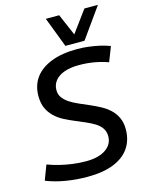

<svg xmlns="http://www.w3.org/2000/svg" viewBox="-151 -1005 835 1096"><g transform="rotate(-15 267.0 -456.5)"><path d="M549 -677 515 -590Q476 -604 433.5 -611.5Q391 -619 342 -619Q294 -619 258 -606.5Q222 -594 202.5 -570Q183 -546 183 -514Q183 -488 197 -469Q211 -450 234 -435Q257 -420 286 -407.5Q315 -395 346 -381.5Q377 -368 406 -352.5Q435 -337 458 -315.5Q481 -294 494.5 -264.5Q508 -235 508 -196Q508 -134 477 -87.5Q446 -41 383.5 -15.5Q321 10 228 10Q162 10 99.5 -0.5Q37 -11 -15 -32L18 -119Q53 -106 90 -97Q127 -88 165.5 -83Q204 -78 242 -78Q294 -78 329 -91.5Q364 -105 382.5 -128.5Q401 -152 401 -183Q401 -211 387.5 -231Q374 -251 350.5 -265.5Q327 -280 298 -292.5Q269 -305 238 -318Q207 -331 178 -346Q149 -361 125.5 -383.5Q102 -406 88.5 -436Q75 -466 75 -508Q75 -570 107.5 -615Q140 -660 203.5 -685Q267 -710 357 -710Q392 -710 423.5 -706Q455 -702 486 -695.5Q517 -689 549 -677ZM538 -923 411 -745H298L230 -923H309L364 -795L458 -923Z"/></g></svg>

Font: Georama ExtraCondensed Thin Medium
Style: Italic
Weight: 500
Italic angle: -9°
Version: Version 1.001